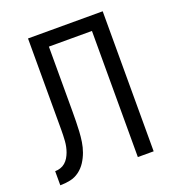

<svg xmlns="http://www.w3.org/2000/svg" viewBox="-133 -841 866 947"><g transform="rotate(-20 300.0 -367.5)"><path d="M22 0V-74Q36 -74 50 -78.5Q64 -83 75 -92.5Q86 -102 93.5 -114.5Q101 -127 106 -140.5Q111 -154 114 -168.5Q117 -183 118 -197.5Q119 -212 119.5 -226.5Q120 -241 120 -255Q120 -275 120 -295Q120 -315 120 -335V-735H512V0H429V-662H203V-335Q203 -334 203 -333Q203 -332 203 -332V-329Q203 -328 203 -328Q203 -328 203 -327V-324Q203 -324 203 -323.5Q203 -323 203 -323Q203 -296 202.5 -269.5Q202 -243 200.5 -216.5Q199 -190 195 -164Q191 -138 182 -113Q173 -88 158.5 -65.5Q144 -43 122.5 -27Q101 -11 75 -5.5Q49 0 22 0Z"/></g></svg>

Font: Iosevka Meiseki Sans
Style: Regular
Weight: 400
Monospace: yes
Designer: Belleve Invis
Foundry: Belleve Invis
Version: Version 11.2.6; ttfautohint (v1.8.4)